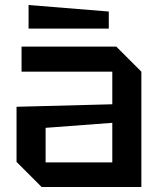

<svg xmlns="http://www.w3.org/2000/svg" viewBox="-20 -746 640 766"><path d="M46 -100V-320L428 -330V-460H66V-560H444L544 -460V0H146ZM162 -236V-98H428V-256ZM414 -632H94V-726L414 -700Z"/></svg>

Font: Tektur Medium
Style: Regular
Weight: 500
Designer: Adam Jagosz
Foundry: Adam Jagosz
Version: Version 1.005;gftools[0.9.30]